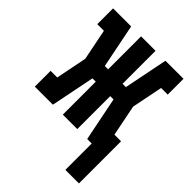

<svg xmlns="http://www.w3.org/2000/svg" viewBox="-201 -623 902 902"><g transform="rotate(45 250.0 -172.5)"><path d="M394 175V0H364L320 -219H298V0H202V-219H180L136 0H16V-105H60L91 -260L60 -415H16V-520H136L180 -301H202V-520H298V-301H320L364 -520H484V-415H440L409 -260L440 -105H484V175Z"/></g></svg>

Font: Iosevka Curly Slab Extrabold
Style: Regular
Weight: 800
Monospace: yes
Designer: Belleve Invis
Foundry: Belleve Invis
Version: Version 22.1.2; ttfautohint (v1.8.4)